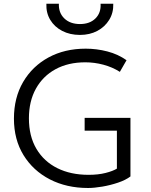

<svg xmlns="http://www.w3.org/2000/svg" viewBox="-20 -970 790 1006"><path d="M441.5 15Q329 15 241.2 -30.2Q153.5 -75.5 103.2 -157.2Q53 -239 53 -348.5Q53 -458 101.2 -540.5Q149.5 -623 234.2 -669Q319 -715 429 -715Q486.5 -715 542.5 -700.5Q598.5 -686 643 -654.5L608 -593.5Q568.5 -618.5 521.5 -631Q474.5 -643.5 427 -643.5Q337.5 -643.5 271.2 -607.5Q205 -571.5 168.2 -505.5Q131.5 -439.5 131.5 -350Q131.5 -256.5 170.8 -190.2Q210 -124 280.2 -89Q350.5 -54 444 -54Q494.5 -54 533 -63.8Q571.5 -73.5 592.5 -86.5V-285.5H423.5V-352.5H663.5V-45.5Q638.5 -26.5 598.5 -13Q558.5 0.5 516 7.8Q473.5 15 441.5 15ZM399 -787Q346.5 -787 306 -808Q265.5 -829 243.2 -866Q221 -903 223 -950.5H288.5Q286.5 -903 317 -873.5Q347.5 -844 399 -844Q450.5 -844 480.2 -873.5Q510 -903 507 -950.5H573.5Q575 -903 552.2 -866Q529.5 -829 489.8 -808Q450 -787 399 -787Z"/></svg>

Font: Geologica ExtraLight
Style: Regular
Weight: 200
Designer: Sindre Bremnes, Frode Helland
Foundry: Monokrom Skriftforlag AS
Version: Version 1.010; ttfautohint (v1.8.4.7-5d5b);gftools[0.9.28]